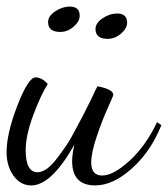

<svg xmlns="http://www.w3.org/2000/svg" viewBox="-20 -533 510 583"><path d="M0 -71Q0 -128 33 -213Q66 -298 88 -298Q107 -298 125 -278Q104 -245 81 -183.5Q58 -122 58 -77Q58 -10 94 -10Q107 -10 121.5 -20Q136 -30 151 -49.5Q166 -69 179.5 -88.5Q193 -108 208 -137L234 -186L258 -234Q271 -263 276 -271Q324 -262 324 -245Q324 -242 307 -204.5Q290 -167 273.5 -118Q257 -69 257 -40Q257 0 290 0Q324 0 373 -44.5Q422 -89 457 -162L470 -153Q438 -73 380.5 -21.5Q323 30 269 30Q199 30 199 -44Q199 -64 206 -94Q136 30 75 30Q42 30 21 0.5Q0 -29 0 -71ZM126 -466Q126 -484 147.5 -498.5Q169 -513 192 -513Q222 -513 222 -485Q222 -468 203.5 -452Q185 -436 163 -436Q126 -436 126 -466ZM270 -445Q270 -463 291.5 -477.5Q313 -492 336 -492Q366 -492 366 -464Q366 -447 347.5 -431Q329 -415 307 -415Q270 -415 270 -445Z"/></svg>

Font: DancingScriptRegular
Style: Regular
Weight: 400
Designer: Pablo Impallari
Foundry: Pablo Impallari. www.impallari.com
Version: Version 1.002